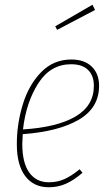

<svg xmlns="http://www.w3.org/2000/svg" viewBox="-20 -780 463 810"><path d="M76 -214Q74 -186 74 -173Q74 -93 103.5 -52Q133 -11 186 -11Q222 -11 252 -24.5Q282 -38 316 -66L328 -51Q292 -20 258.5 -5Q225 10 186 10Q122 10 86.5 -37Q51 -84 51 -172Q51 -258 76.5 -340.5Q102 -423 154 -476Q206 -529 281 -529Q336 -529 367 -499Q398 -469 398 -418Q398 -325 312.5 -275Q227 -225 76 -214ZM77 -234Q221 -243 298.5 -288.5Q376 -334 376 -418Q376 -461 351.5 -485Q327 -509 280 -509Q193 -509 141.5 -428.5Q90 -348 77 -234ZM370 -760 381 -738 221 -654 213 -669Z"/></svg>

Font: Fira Sans Extra Condensed Thin
Style: Italic
Weight: 250
Width: 3
Italic angle: -8°
Designer: Carrois Corporate & Edenspiekermann AG
Foundry: Carrois Corporate GbR & Edenspiekermann AG
Version: Version 4.203